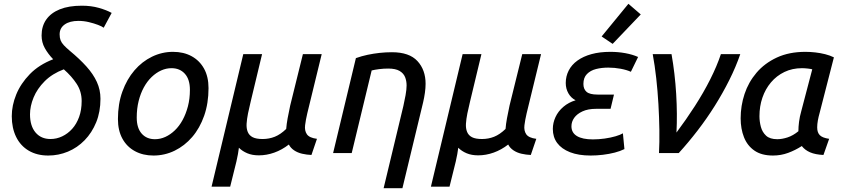

<svg xmlns="http://www.w3.org/2000/svg" viewBox="-20 -806 4451 1011"><path d="M234 13Q175 13 131.5 -12.5Q88 -38 65 -85Q42 -132 42 -194Q42 -251 65.5 -308.5Q89 -366 137 -415.5Q185 -465 260 -494Q233 -522 216 -552.5Q199 -583 199 -619Q199 -668 223.5 -703Q248 -738 295 -757Q342 -776 411 -776Q460 -776 500.5 -764.5Q541 -753 568 -738L526 -660Q517 -667 496 -675Q475 -683 448 -689.5Q421 -696 393 -696Q347 -696 320.5 -677Q294 -658 294 -625Q294 -607 299 -594Q304 -581 315.5 -568.5Q327 -556 347 -539Q399 -496 435 -456Q471 -416 490 -374.5Q509 -333 509 -286Q509 -217 486.5 -162Q464 -107 425.5 -67.5Q387 -28 337.5 -7.5Q288 13 234 13ZM246 -74Q278 -74 307.5 -88Q337 -102 360 -127.5Q383 -153 396.5 -190Q410 -227 410 -274Q410 -324 384 -364Q358 -404 316 -441Q255 -418 215.5 -378.5Q176 -339 157 -293Q138 -247 138 -204Q138 -143 167 -108.5Q196 -74 246 -74Z M788 13Q733 13 690.5 -10Q648 -33 624.5 -76Q601 -119 601 -179Q601 -259 624.5 -324Q648 -389 688 -435.5Q728 -482 780.5 -507.5Q833 -533 891 -533Q947 -533 989 -510Q1031 -487 1054.5 -444.5Q1078 -402 1078 -342Q1078 -262 1055 -196.5Q1032 -131 992 -84.5Q952 -38 899.5 -12.5Q847 13 788 13ZM796 -73Q824 -73 850.5 -85Q877 -97 900.5 -119.5Q924 -142 941.5 -174Q959 -206 969.5 -246Q980 -286 980 -333Q980 -388 953.5 -417.5Q927 -447 883 -447Q855 -447 828.5 -435Q802 -423 778.5 -400.5Q755 -378 737.5 -346Q720 -314 710 -274Q700 -234 700 -187Q700 -132 726 -102.5Q752 -73 796 -73Z M1094 177 1261 -521H1360L1300 -271Q1292 -239 1286 -209Q1280 -179 1278.5 -154.5Q1277 -130 1284.5 -111.5Q1292 -93 1310.5 -83.5Q1329 -74 1363 -74Q1397 -74 1427 -86Q1457 -98 1487 -127Q1489 -153 1494.5 -183Q1500 -213 1508 -250L1575 -521H1674L1598 -209Q1590 -175 1586.5 -146.5Q1583 -118 1596 -99Q1609 -80 1649 -75L1620 10Q1595 9 1571 3.5Q1547 -2 1528.5 -14.5Q1510 -27 1501 -45Q1465 -17 1424.5 -2.5Q1384 12 1343 12Q1308 12 1282 1Q1256 -10 1238 -28Q1236 -12 1233 5Q1230 22 1225 44L1192 177Z M2000 185 2104 -248Q2110 -274 2115.5 -304.5Q2121 -335 2121 -356Q2121 -380 2113 -400Q2105 -420 2084 -432.5Q2063 -445 2024 -445Q2000 -445 1976.5 -442Q1953 -439 1937 -435L1832 0H1734L1854 -500Q1885 -511 1916 -517.5Q1947 -524 1979 -527.5Q2011 -531 2044 -531Q2135 -531 2178 -484.5Q2221 -438 2221 -365Q2221 -343 2217.5 -318Q2214 -293 2208 -267L2099 185Z M2249 177 2416 -521H2515L2455 -271Q2447 -239 2441 -209Q2435 -179 2433.5 -154.5Q2432 -130 2439.5 -111.5Q2447 -93 2465.5 -83.5Q2484 -74 2518 -74Q2552 -74 2582 -86Q2612 -98 2642 -127Q2644 -153 2649.5 -183Q2655 -213 2663 -250L2730 -521H2829L2753 -209Q2745 -175 2741.5 -146.5Q2738 -118 2751 -99Q2764 -80 2804 -75L2775 10Q2750 9 2726 3.5Q2702 -2 2683.5 -14.5Q2665 -27 2656 -45Q2620 -17 2579.5 -2.5Q2539 12 2498 12Q2463 12 2437 1Q2411 -10 2393 -28Q2391 -12 2388 5Q2385 22 2380 44L2347 177Z M3090 13Q3026 13 2981.5 -4.5Q2937 -22 2914 -53Q2891 -84 2891 -127Q2891 -159 2905 -189.5Q2919 -220 2946.5 -243.5Q2974 -267 3011 -278Q2987 -290 2973 -314.5Q2959 -339 2959 -369Q2959 -404 2974.5 -434.5Q2990 -465 3020.5 -487Q3051 -509 3094.5 -521Q3138 -533 3194 -533Q3235 -533 3273 -526Q3311 -519 3340 -506L3302 -428Q3280 -438 3248 -444Q3216 -450 3183 -450Q3148 -450 3118.5 -442.5Q3089 -435 3070.5 -416Q3052 -397 3052 -364Q3052 -337 3068.5 -322.5Q3085 -308 3127 -308H3213L3195 -233H3119Q3076 -233 3047 -219.5Q3018 -206 3003.5 -185.5Q2989 -165 2989 -141Q2989 -107 3018 -89.5Q3047 -72 3102 -72Q3133 -72 3164.5 -76.5Q3196 -81 3221.5 -88.5Q3247 -96 3260 -104L3268 -21Q3246 -10 3217 -2.5Q3188 5 3155 9Q3122 13 3090 13ZM3206 -575 3148 -614 3289 -786 3354 -730Z M3450 0Q3453 -56 3452 -122Q3451 -188 3447 -257.5Q3443 -327 3435.5 -394Q3428 -461 3417 -521H3516Q3534 -419 3540.5 -311.5Q3547 -204 3542 -108Q3593 -176 3639 -247.5Q3685 -319 3720 -388.5Q3755 -458 3776 -521H3878Q3855 -454 3820.5 -385Q3786 -316 3744 -249Q3702 -182 3653.5 -119Q3605 -56 3554 0Z M4050 13Q3990 13 3952.5 -13Q3915 -39 3897.5 -83.5Q3880 -128 3880 -183Q3880 -249 3900.5 -311Q3921 -373 3963.5 -423Q4006 -473 4070.5 -503Q4135 -533 4221 -533Q4246 -533 4273 -530Q4300 -527 4325.5 -520.5Q4351 -514 4371 -504L4296 -212Q4290 -191 4286.5 -171.5Q4283 -152 4283 -135Q4283 -108 4297 -94Q4311 -80 4346 -75L4316 10Q4273 8 4245.5 -4Q4218 -16 4202 -37Q4168 -15 4130 -1Q4092 13 4050 13ZM4073 -73Q4098 -73 4127 -82.5Q4156 -92 4184 -115Q4184 -138 4187.5 -165Q4191 -192 4199 -220L4257 -441Q4251 -443 4234 -445Q4217 -447 4203 -447Q4152 -447 4110.5 -427Q4069 -407 4039.5 -372Q4010 -337 3994.5 -291.5Q3979 -246 3979 -194Q3979 -166 3986.5 -138Q3994 -110 4014 -91.5Q4034 -73 4073 -73Z"/></svg>

Font: Ubuntu Sans Medium
Style: Italic
Weight: 500
Italic angle: -13.5°
Designer: Dalton Maag Ltd
Foundry: Dalton Maag Ltd
Version: Version 1.006